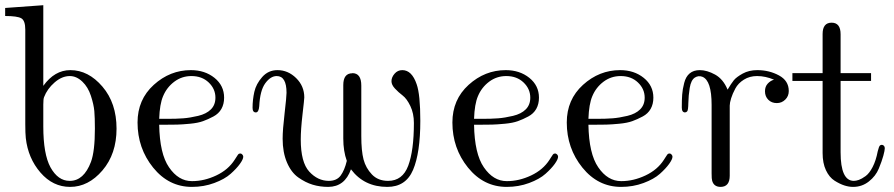

<svg xmlns="http://www.w3.org/2000/svg" viewBox="-21 -714 3469 745"><path d="M-1 -651.9V-683.1L147 -693.8V-380.9Q190.9 -441.9 252 -441.9Q321.8 -441.9 376.5 -377.9Q431.2 -314 431.2 -214.8Q431.2 -116.7 376.5 -52.7Q321.8 11.2 251 11.2Q184.1 11.2 136 -44.4Q87.9 -100.1 79.1 -178.2Q77.1 -196.3 77.1 -231.9V-599.1Q77.1 -634.3 61.5 -643.1Q45.9 -651.9 -1 -651.9ZM147 -223.1Q147 -116.2 174.8 -64.9Q204.1 -12.2 249 -12.2Q249.5 -12.2 250 -12.2Q304.2 -12.2 332 -85.9Q347.2 -127 347.2 -214.8Q347.2 -257.8 345 -283Q342.8 -308.1 331.8 -342Q320.8 -376 298.8 -397Q275.9 -418.9 250 -418.9Q219.2 -418.9 190.7 -394Q162.1 -369.1 149.9 -336.9Q147 -330.1 147 -308.1Z M512.7 -238.8Q512.7 -327.6 575.7 -384.8Q638.7 -441.9 719.7 -441.9Q773.9 -441.9 811.3 -411.9Q848.6 -381.8 848.6 -335Q848.6 -310.1 838.1 -291.5Q827.6 -272.9 807.1 -262Q786.6 -251 766.8 -243.9Q747.1 -236.8 716.6 -233.9Q686 -231 666.5 -230.5Q647 -230 617.7 -230H596.7Q598.6 -117.2 634.8 -64.9Q671.4 -11.2 723.6 -11.2Q724.1 -11.2 724.6 -11.2Q771.5 -11.2 818.1 -33.2Q864.7 -55.2 889.6 -94.2Q890.6 -95.2 895.3 -103Q899.9 -110.8 902.8 -114.5Q905.8 -118.2 909.7 -118.2Q914.6 -119.1 918.7 -115Q922.9 -110.8 922.9 -106Q922.9 -96.2 909.9 -78.1Q897 -60.1 874 -39.6Q851.1 -19 810.5 -3.9Q770 11.2 723.6 11.2Q633.8 11.2 573.2 -63.7Q512.7 -138.7 512.7 -238.8ZM596.7 -252.9H627.9Q664.1 -252.9 689.9 -254.9Q715.8 -256.8 747.8 -264.4Q779.8 -272 797.4 -289.6Q814.9 -307.1 814.9 -335Q814.9 -369.1 788.8 -394Q762.7 -418.9 721.7 -418.9Q684.6 -418.9 655.3 -397Q626 -375 611.8 -340.8Q598.6 -310.1 596.7 -252.9Z M959 -295.9Q959 -326.7 965.8 -357.4Q972.7 -388.2 996.3 -415Q1020 -441.9 1055.7 -441.9Q1096.7 -441.9 1128.2 -410.9Q1159.7 -379.9 1159.7 -335.9Q1159.7 -329.1 1152.8 -270Q1146 -210.9 1146 -172.9Q1146 -84 1179 -48.1Q1211.9 -12.2 1254.9 -12.2Q1285.6 -12.2 1300.8 -32.7Q1315.9 -53.2 1324.7 -89.8Q1311 -127.4 1311 -176.8Q1311 -178.2 1311 -180.2V-383.8Q1311 -429.7 1346.2 -429.7Q1346.2 -429.7 1346.2 -430.2Q1380.9 -430.2 1380.9 -381.8V-186Q1380.9 -128.9 1389.6 -95.2Q1398.4 -62 1422.1 -37.1Q1445.8 -12.2 1484.9 -12.2Q1541 -12.2 1563 -71Q1585 -129.9 1585 -236.8Q1585 -273.9 1571.3 -302.5Q1557.6 -331.1 1541.3 -343.5Q1524.9 -356 1511.5 -370.4Q1498 -384.8 1498 -398.9Q1498 -414.1 1510 -428Q1522 -441.9 1540 -441.9Q1577.1 -441.9 1595.7 -387.2Q1609.9 -347.2 1609.9 -245.1Q1609.9 -121.1 1581.8 -54.9Q1553.7 11.2 1481.9 11.2Q1392.1 11.2 1340.8 -57.1Q1316.9 10.7 1252.9 11.2Q1220.7 11.2 1192.4 2.7Q1164.1 -5.9 1136.5 -25.4Q1108.9 -44.9 1092.3 -84Q1075.7 -123 1075.7 -175.8Q1075.7 -210 1083.3 -274.4Q1090.8 -338.9 1090.8 -354Q1090.8 -418.9 1052.7 -418.9Q1028.8 -418.9 1008.3 -390.9Q987.8 -362.8 984.9 -301.8Q982.9 -277.8 971.7 -277.8Q959 -277.8 959 -295.9Z M1734.4 -238.8Q1734.4 -327.6 1797.4 -384.8Q1860.4 -441.9 1941.4 -441.9Q1995.6 -441.9 2033 -411.9Q2070.3 -381.8 2070.3 -335Q2070.3 -310.1 2059.8 -291.5Q2049.3 -272.9 2028.8 -262Q2008.3 -251 1988.5 -243.9Q1968.8 -236.8 1938.2 -233.9Q1907.7 -231 1888.2 -230.5Q1868.7 -230 1839.4 -230H1818.4Q1820.3 -117.2 1856.4 -64.9Q1893.1 -11.2 1945.3 -11.2Q1945.8 -11.2 1946.3 -11.2Q1993.2 -11.2 2039.8 -33.2Q2086.4 -55.2 2111.3 -94.2Q2112.3 -95.2 2116.9 -103Q2121.6 -110.8 2124.5 -114.5Q2127.4 -118.2 2131.3 -118.2Q2136.2 -119.1 2140.4 -115Q2144.5 -110.8 2144.5 -106Q2144.5 -96.2 2131.6 -78.1Q2118.7 -60.1 2095.7 -39.6Q2072.8 -19 2032.2 -3.9Q1991.7 11.2 1945.3 11.2Q1855.5 11.2 1794.9 -63.7Q1734.4 -138.7 1734.4 -238.8ZM1818.4 -252.9H1849.6Q1885.7 -252.9 1911.6 -254.9Q1937.5 -256.8 1969.5 -264.4Q2001.5 -272 2019 -289.6Q2036.6 -307.1 2036.6 -335Q2036.6 -369.1 2010.5 -394Q1984.4 -418.9 1943.4 -418.9Q1906.2 -418.9 1877 -397Q1847.7 -375 1833.5 -340.8Q1820.3 -310.1 1818.4 -252.9Z M2178.2 -238.8Q2178.2 -327.6 2241.2 -384.8Q2304.2 -441.9 2385.3 -441.9Q2439.5 -441.9 2476.8 -411.9Q2514.2 -381.8 2514.2 -335Q2514.2 -310.1 2503.7 -291.5Q2493.2 -272.9 2472.7 -262Q2452.1 -251 2432.4 -243.9Q2412.6 -236.8 2382.1 -233.9Q2351.6 -231 2332 -230.5Q2312.5 -230 2283.2 -230H2262.2Q2264.2 -117.2 2300.3 -64.9Q2336.9 -11.2 2389.2 -11.2Q2389.6 -11.2 2390.1 -11.2Q2437 -11.2 2483.6 -33.2Q2530.3 -55.2 2555.2 -94.2Q2556.2 -95.2 2560.8 -103Q2565.4 -110.8 2568.4 -114.5Q2571.3 -118.2 2575.2 -118.2Q2580.1 -119.1 2584.2 -115Q2588.4 -110.8 2588.4 -106Q2588.4 -96.2 2575.4 -78.1Q2562.5 -60.1 2539.6 -39.6Q2516.6 -19 2476.1 -3.9Q2435.5 11.2 2389.2 11.2Q2299.3 11.2 2238.8 -63.7Q2178.2 -138.7 2178.2 -238.8ZM2262.2 -252.9H2293.5Q2329.6 -252.9 2355.5 -254.9Q2381.3 -256.8 2413.3 -264.4Q2445.3 -272 2462.9 -289.6Q2480.5 -307.1 2480.5 -335Q2480.5 -369.1 2454.3 -394Q2428.2 -418.9 2387.2 -418.9Q2350.1 -418.9 2320.8 -397Q2291.5 -375 2277.3 -340.8Q2264.2 -310.1 2262.2 -252.9Z M2624.5 -296.9Q2624.5 -326.7 2626 -346.9Q2627.4 -367.2 2633.8 -392.1Q2640.1 -417 2655.3 -429.4Q2670.4 -441.9 2694.3 -441.9Q2722.2 -441.9 2753.7 -424.6Q2785.2 -407.2 2802.2 -366.2Q2816.4 -390.1 2826.4 -402.6Q2836.4 -415 2860.8 -428.5Q2885.3 -441.9 2917.5 -441.9Q2963.4 -441.9 3001.5 -421.4Q3039.6 -400.9 3039.6 -360.8Q3039.6 -340.8 3025.9 -327.4Q3012.2 -314 2993.2 -314Q2973.1 -314 2960.2 -326.9Q2947.3 -339.8 2947.3 -359.9Q2947.3 -377.9 2957.8 -389.4Q2968.3 -400.9 2982.4 -404.8Q2949.2 -418.9 2916.5 -418.9Q2887.7 -418.9 2865.5 -405Q2843.3 -391.1 2832.3 -370.6Q2821.3 -350.1 2815.9 -332.5Q2810.5 -314.9 2810.5 -304.2V-32.2Q2810.5 10.7 2775.4 11.2Q2748.5 11.2 2742.2 -13.2Q2740.2 -19 2740.2 -41V-307.1Q2740.2 -401.4 2704.6 -416Q2689.5 -421.9 2675.3 -413.1Q2660.2 -403.3 2655.3 -373Q2650.4 -342.8 2649.9 -314.5Q2649.4 -286.1 2645.5 -282.2Q2642.6 -278.3 2637.2 -277.8Q2624.5 -277.8 2624.5 -296.9Z M3053.7 -399.9V-430.2H3170.9V-582Q3170.9 -626 3205.8 -626Q3240.7 -626 3240.7 -581.1V-430.2H3358.9V-399.9H3240.7V-123Q3240.7 -12.2 3292 -12.2Q3300.8 -12.2 3311.8 -16.1Q3322.8 -20 3337.4 -30.5Q3352.1 -41 3365 -65.9Q3377.9 -90.8 3384.8 -127Q3389.6 -147 3394 -149.9Q3399.9 -153.8 3406 -150.4Q3412.1 -147 3412.1 -138.2Q3412.1 -130.4 3406.5 -109.6Q3400.9 -88.9 3388.9 -59.8Q3377 -30.8 3350.3 -9.8Q3323.7 11.2 3289.1 11.2Q3272.9 11.2 3255.4 5.6Q3237.8 0 3217.3 -12.9Q3196.8 -25.9 3183.8 -53.5Q3170.9 -81.1 3170.9 -120.1V-399.9Z"/></svg>

Font: CMU Serif Upright Italic
Style: UprightItalic
Weight: 500
Version: Version 0.7.0